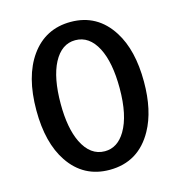

<svg xmlns="http://www.w3.org/2000/svg" viewBox="-122 -913 1004 1069"><g transform="rotate(-15 380.0 -379.0)"><path d="M380.9 -805.2Q534.7 -805.2 619.1 -671.9Q689.9 -560.5 689.9 -378.4Q689.9 -211.9 629.9 -104Q546.4 46.9 379.4 46.9Q229.5 46.9 145.5 -78.1Q69.8 -190.4 69.8 -378.4Q69.8 -573.7 150.9 -687.5Q234.9 -805.2 380.9 -805.2ZM379.4 -700.2Q300.3 -700.2 254.4 -613.3Q210 -528.3 210 -378.4Q210 -238.3 250.5 -154.8Q296.9 -60.1 380.4 -60.1Q453.6 -60.1 499 -136.2Q549.8 -221.7 549.8 -378.4Q549.8 -527.3 505.9 -612.3Q460 -700.2 379.4 -700.2Z"/></g></svg>

Font: BIZ UDPGothic
Style: Bold
Weight: 700
Designer: TypeBank Co., Ltd.
Foundry: Morisawa Inc.
Version: Version 1.051